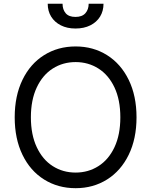

<svg xmlns="http://www.w3.org/2000/svg" viewBox="-20 -982 797 1012"><path d="M699.6 -363.6Q699.6 -250.7 658.4 -166.2Q617.2 -81.7 544.2 -35.9Q471.2 9.9 378.6 9.9Q285.5 9.9 212.4 -35.9Q139.2 -81.7 98.4 -166.2Q57.5 -250.7 57.5 -363.6Q57.5 -476.6 98.4 -561.1Q139.2 -645.6 212.4 -691.4Q285.5 -737.2 378.6 -737.2Q471.2 -737.2 544.2 -691.4Q617.2 -645.6 658.4 -561.1Q699.6 -476.6 699.6 -363.6ZM614.3 -363.6Q614.3 -455.3 583.5 -521Q552.6 -586.6 498.9 -620.7Q445.3 -654.8 378.6 -654.8Q311.4 -654.8 258 -620.7Q204.5 -586.6 173.7 -521Q142.8 -455.3 142.8 -363.6Q142.8 -272 173.7 -206.3Q204.5 -140.6 258 -106.5Q311.4 -72.4 378.6 -72.4Q445.3 -72.4 498.9 -106.5Q552.6 -140.6 583.5 -206.3Q614.3 -272 614.3 -363.6ZM525.6 -962.4Q525.6 -924 507.5 -894.5Q489.3 -865.1 456 -848.4Q422.6 -831.7 377.8 -831.7Q333.8 -831.7 300.8 -848.4Q267.8 -865.1 249.6 -894.5Q231.5 -924 231.5 -962.4H309.7Q309.7 -931.8 326.2 -912.3Q342.7 -892.8 377.8 -892.8Q413 -892.8 430.2 -912.5Q447.4 -932.2 447.4 -962.4Z"/></svg>

Font: Riot Sans
Style: Regular
Weight: 400
Designer: Rasmus Andersson
Foundry: rsms
Version: Version 3.005